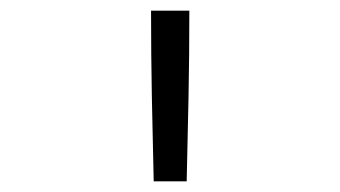

<svg xmlns="http://www.w3.org/2000/svg" viewBox="-20 -792 640 361"><path d="M269 -451Q267 -531 265.5 -611Q264 -691 264 -772H336Q336 -691 334.5 -611Q333 -531 331 -451Z"/></svg>

Font: Iosevka Slab Light Extended
Style: Regular
Weight: 300
Width: 7
Monospace: yes
Designer: Belleve Invis
Foundry: Belleve Invis
Version: Version 11.1.0; ttfautohint (v1.8.3)